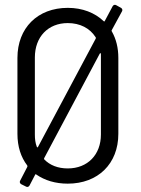

<svg xmlns="http://www.w3.org/2000/svg" viewBox="-20 -740 573 782"><path d="M473 -708 453 -719C448 -722 442 -720 439 -715L407 -655C406 -652 404 -652 402 -654C366 -688 316 -708 256 -708C133 -708 51 -626 51 -504V-195C51 -143 65 -100 91 -66C92 -64 92 -62 91 -60L62 -4C59 1 61 7 66 10L86 20C91 23 97 21 100 16L123 -28C124 -31 126 -31 128 -29C163 -5 206 8 256 8C379 8 462 -73 462 -195V-504C462 -545 453 -581 436 -611C434 -613 434 -615 435 -617L477 -694C480 -699 478 -705 473 -708ZM122 -192V-506C122 -590 176 -646 256 -646C306 -646 346 -625 369 -589C371 -587 371 -585 370 -583L135 -142C134 -139 131 -139 130 -142C124 -157 122 -174 122 -192ZM391 -506V-192C391 -110 337 -54 256 -54C216 -54 183 -67 160 -91C159 -92 159 -94 160 -96L386 -521C388 -525 391 -524 391 -520C391 -515 391 -511 391 -506Z"/></svg>

Font: Barlow Semi Condensed
Style: Regular
Weight: 400
Width: 4
Designer: Jeremy Tribby
Foundry: Tribby Type
Version: Version 1.422;hotconv 1.0.109;makeotfexe 2.5.65596